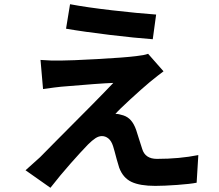

<svg xmlns="http://www.w3.org/2000/svg" viewBox="-20 -831 1040 910"><path d="M312 -811Q391 -796 513 -782Q635 -768 720 -762L704 -645Q622 -651 501 -665.5Q380 -680 293 -695ZM755 -493Q733 -477 690 -442Q653 -411 598 -360.5Q543 -310 527 -291Q533 -292 544.5 -289.5Q556 -287 565 -284Q586 -277 600.5 -260.5Q615 -244 625 -216L638 -175L654 -125Q668 -78 724 -78Q830 -78 920 -96L912 35Q882 41 819.5 45.5Q757 50 716 50Q643 50 603 31Q563 12 545 -36Q532 -78 523 -114L516 -138Q508 -163 494 -174.5Q480 -186 463 -186Q448 -186 432.5 -176Q417 -166 397 -146Q364 -112 314.5 -56Q265 0 219 59L101 -24Q156 -73 170 -86L247 -164Q453 -370 517 -438Q455 -436 270 -420Q248 -418 184 -409L172 -547Q221 -543 268 -544Q313 -544 441 -551Q569 -558 625 -565Q663 -569 682 -576Z"/></svg>

Font: Sinter Bold
Style: Regular
Weight: 700
Foundry: Adobe & rsms
Version: Version 1.000